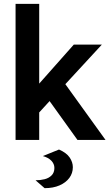

<svg xmlns="http://www.w3.org/2000/svg" viewBox="-20 -728 576 999"><path d="M61 0V-708H184V-293L364 -496H510L320 -290L529 0H383L238 -202L184 -143V0ZM212 251 165 210Q190 210 212 204.5Q234 199 248.5 184.5Q263 170 263 146Q263 125 247.5 108.5Q232 92 203 84L287 50Q326 67 342.5 91.5Q359 116 359 142Q359 173 341 197.5Q323 222 290 236.5Q257 251 212 251Z"/></svg>

Font: Atkinson Hyperlegible Next SemiBold
Style: Regular
Weight: 600
Designer: Elliott Scott, Megan Eiswerth, Linus Boman, Theodore Petrosky, Letters from Sweden
Foundry: Applied Design Works, Letters from Sweden
Version: Version 2.001